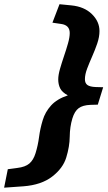

<svg xmlns="http://www.w3.org/2000/svg" viewBox="-90 -766 512 910"><path d="M399 -352.5 373.5 -270 338 -269Q302 -267.5 282.8 -253.2Q263.5 -239 253 -204.5Q241 -164.5 240.5 -118Q240 -71.5 224 -19.5Q208.5 31.5 157.2 71Q106 110.5 21 117L-70.5 123.5L-53 36L-8 30Q30 25.5 49.2 9Q68.5 -7.5 78.5 -40Q90 -77 95.2 -117.2Q100.5 -157.5 112.5 -196.5Q124 -235 152 -266Q180 -297 231.5 -314Q204.5 -328.5 195.2 -347.2Q186 -366 186 -389.5Q186 -410 194.2 -439Q202.5 -468 213.2 -499.5Q224 -531 232.2 -560Q240.5 -589 240.5 -609.5Q240.5 -647 199.5 -652.5L158.5 -658.5L192 -746L248 -740.5Q309.5 -734.5 345.5 -699.2Q381.5 -664 381.5 -619Q381.5 -591 371 -560.2Q360.5 -529.5 347 -499Q333.5 -468.5 323 -440.8Q312.5 -413 312.5 -390.5Q312.5 -371.5 324.5 -363Q336.5 -354.5 363.5 -353.5Z"/></svg>

Font: Newsreader 6pt
Style: Bold Italic
Weight: 700
Italic angle: -17°
Designer: Hugues Gentile
Foundry: Production Type
Version: Version 1.003; ttfautohint (v1.8.3)